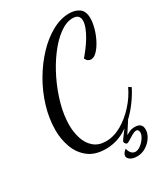

<svg xmlns="http://www.w3.org/2000/svg" viewBox="-225 -820 996 1139"><g transform="rotate(-30 273.0 -250.5)"><path d="M229 87Q157 87 111.5 51.5Q66 16 45.5 -40.5Q25 -97 25 -158Q25 -237 49 -317Q73 -397 115 -469Q157 -541 210.5 -597.5Q264 -654 323.5 -686.5Q383 -719 441 -719Q483 -719 510 -699Q537 -679 537 -631Q537 -602 527 -565.5Q517 -529 499.5 -495Q482 -461 461 -439Q440 -417 419 -417Q410 -417 400.5 -422.5Q391 -428 384 -443Q399 -460 418 -485Q437 -510 454 -538Q471 -566 481.5 -593.5Q492 -621 492 -641Q492 -661 481 -672.5Q470 -684 444 -684Q401 -684 354.5 -650Q308 -616 264.5 -558.5Q221 -501 186.5 -430Q152 -359 131.5 -285Q111 -211 111 -144Q111 -95 125 -51Q139 -7 171 20.5Q203 48 253 48Q307 48 359.5 18Q412 -12 456.5 -61Q501 -110 527 -166L545 -154Q511 -88 463.5 -33.5Q416 21 357 54Q298 87 229 87ZM369 218Q339 218 322.5 206.5Q306 195 306 181Q306 172 312.5 162.5Q319 153 331 144Q337 169 348.5 179Q360 189 373 189Q391 189 410 174.5Q429 160 442 140Q455 120 455 104Q455 96 451 89Q447 82 438 82Q426 82 409 91.5Q392 101 377 111Q362 121 355 121Q348 121 343.5 114Q339 107 339 101Q339 99 347.5 86.5Q356 74 369 57Q382 40 395 24Q408 8 417 0H431L380 79Q390 73 405.5 66Q421 59 443 59Q466 59 478.5 70Q491 81 491 104Q491 131 473.5 157.5Q456 184 428.5 201Q401 218 369 218Z"/></g></svg>

Font: Dancing Script Medium
Style: Regular
Weight: 500
Designer: Pablo Impallari
Foundry: Pablo Impallari
Version: Version 2.000